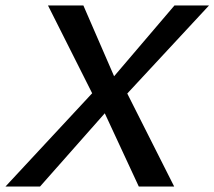

<svg xmlns="http://www.w3.org/2000/svg" viewBox="-67 -680 782 700"><path d="M315 -267 79 0H-47L269 -340L108 -660H237L349 -402L569 -660H695L397 -339L568 0H439Z"/></svg>

Font: Quattrocento Sans
Style: Bold Italic
Weight: 700
Designer: Pablo Impallari
Foundry: Pablo Impallari, Igino Marini, Brenda Gallo
Version: Version 2.000